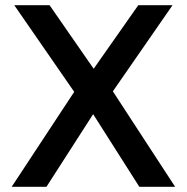

<svg xmlns="http://www.w3.org/2000/svg" viewBox="-20 -720 720 740"><path d="M25 0 266 -366 35 -700H171L341 -455L513 -700H645L415 -368L655 0H517L339 -280L159 0Z"/></svg>

Font: Golos Text Medium
Style: Regular
Weight: 500
Designer: A.Korolkova, Vitaly Kuzmin
Foundry: ParaType Ltd
Version: Version 2.004